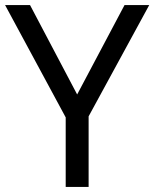

<svg xmlns="http://www.w3.org/2000/svg" viewBox="-20 -734 606 754"><path d="M283 -363 469 -714H566L328 -277V0H238V-273L0 -714H98Z"/></svg>

Font: Noto Sans Tirhuta
Style: Regular
Weight: 400
Designer: Monotype Design Team
Foundry: Monotype Imaging Inc.
Version: Version 2.003; ttfautohint (v1.8.4.7-5d5b)